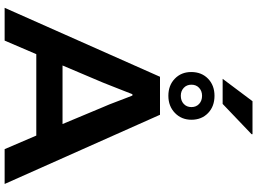

<svg xmlns="http://www.w3.org/2000/svg" viewBox="-164 -972 1136 849"><g transform="rotate(90 404.5 -548.0)"><path d="M15 0 320 -687H488L794 0H640L580 -140H220L160 0ZM270 -256H529L455 -433Q450 -444 442.5 -462.5Q435 -481 427.5 -501.5Q420 -522 413 -539.5Q406 -557 403 -565H397Q389 -545 379 -519Q369 -493 359.5 -469.5Q350 -446 345 -433ZM404 -724Q358 -724 328.5 -752.5Q299 -781 299 -825Q299 -871 328.5 -899.5Q358 -928 404 -928Q451 -928 480.5 -899.5Q510 -871 510 -826Q510 -782 480 -753Q450 -724 404 -724ZM404 -779Q426 -779 440 -792Q454 -805 454 -826Q454 -847 440 -860Q426 -873 404 -873Q383 -873 369 -860Q355 -847 355 -826Q355 -805 369 -792Q383 -779 404 -779ZM329 -964 428 -1096H574V-1092L440 -964Z"/></g></svg>

Font: Archivo SemiExpanded SemiBold
Style: Regular
Weight: 600
Width: 6
Designer: Hector Gatti
Foundry: Omnibus-Type
Version: Version 2.001